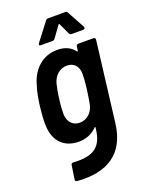

<svg xmlns="http://www.w3.org/2000/svg" viewBox="-166 -780 806 1061"><g transform="rotate(-20 237.5 -249.0)"><path d="M304 -647 334 -582C337 -576 341 -574 347 -574H416C425 -574 429 -581 425 -589L369 -692C367 -697 362 -700 357 -700H255C249 -700 244 -697 240 -692L161 -589C155 -581 157 -574 166 -574H235C241 -574 246 -576 250 -582L297 -647C299 -651 302 -651 304 -647ZM351 -499 348 -476C348 -472 345 -471 342 -474C320 -504 286 -519 242 -519C156 -519 92 -461 69 -371C59 -344 51 -295 46 -257C42 -220 38 -174 40 -149C42 -52 100 -1 182 -1C226 -1 262 -16 290 -45C293 -49 296 -47 295 -43L294 -34C282 65 234 104 114 96C106 95 101 99 100 107L88 187C87 194 90 199 98 200C273 214 385 145 406 -27L464 -499C465 -506 460 -511 454 -511H364C358 -511 352 -506 351 -499ZM308 -170C298 -129 267 -98 223 -98C181 -98 156 -129 154 -170C154 -193 155 -220 160 -257C164 -293 170 -322 176 -347C188 -389 220 -419 262 -419C305 -419 329 -389 329 -347C329 -322 327 -299 322 -257C316 -215 313 -195 308 -170Z"/></g></svg>

Font: Barlow Semi Condensed SemiBold
Style: Italic
Weight: 600
Width: 4
Italic angle: -7°
Designer: Jeremy Tribby
Foundry: Tribby Type
Version: Version 1.422;hotconv 1.0.109;makeotfexe 2.5.65596